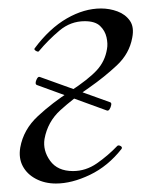

<svg xmlns="http://www.w3.org/2000/svg" viewBox="-20 -419 365 453"><path d="M232.4 -158.2 66.6 -218.6Q62 -220.8 65.7 -230.1Q69.4 -239.4 74 -237.4L239.8 -177.8Q243.4 -176.6 242.4 -171.2Q241.4 -165.8 238.6 -161.4Q235.8 -157 232.4 -158.2ZM112 14Q85.6 14 64.7 3Q43.8 -8 33.7 -27Q23.6 -46 27.8 -71Q35.4 -113.6 69.7 -145.3Q104 -177 145.2 -203.4Q188.8 -232 208.3 -253.2Q227.8 -274.4 232.4 -303.2Q234.8 -315.6 231.3 -331.1Q227.8 -346.6 216.1 -357.8Q204.4 -369 180 -369Q146.6 -369 120.2 -346.8Q93.8 -324.6 71.6 -298Q69.8 -296 64.7 -299Q59.6 -302 61.8 -305Q96.8 -352 137.6 -375.5Q178.4 -399 218.4 -399Q238.6 -399 257.2 -392.1Q275.8 -385.2 286.4 -370.2Q297 -355.2 292 -330Q285.2 -292.4 255.7 -264.8Q226.2 -237.2 190.4 -212.2Q152.6 -186.4 122.5 -159.1Q92.4 -131.8 85 -91Q80.8 -63.8 98.3 -39.6Q115.8 -15.4 152.2 -15.4Q182.4 -15.4 208.5 -33.5Q234.6 -51.6 257 -75Q260 -77 264.5 -74.5Q269 -72 267 -68Q235 -27 192.2 -6.5Q149.4 14 112 14Z"/></svg>

Font: Cormorant Infant Light
Style: Italic
Weight: 300
Italic angle: -10°
Designer: Christian Thalmann (Catharsis Fonts)
Foundry: Catharsis Fonts
Version: Version 4.001